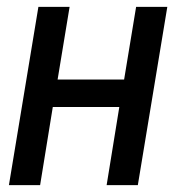

<svg xmlns="http://www.w3.org/2000/svg" viewBox="-20 -540 540 560"><path d="M6 0 92 -520H183L148 -308H342L377 -520H468L382 0H291L328 -228H134L97 0Z"/></svg>

Font: Iosevka SS18 Medium
Style: Italic
Weight: 500
Italic angle: -9°
Monospace: yes
Designer: Belleve Invis
Foundry: Belleve Invis
Version: Version 25.1.1; ttfautohint (v1.8.4)